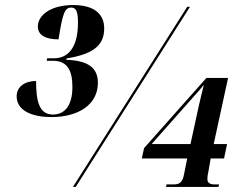

<svg xmlns="http://www.w3.org/2000/svg" viewBox="-20 -741 943 761"><path d="M184 -277C289 -277 368 -325 368 -413C368 -476 324 -501 243 -504V-509C337 -525 393 -553 393 -628C393 -686 353 -721 270 -721C180 -721 130 -680 130 -636C130 -601 162 -585 212 -585C228 -686 236 -711 262 -711C286 -711 289 -685 289 -651C289 -546 245 -510 194 -510H167L165 -500H190C245 -500 267 -464 267 -397C267 -313 229 -287 190 -287C136 -287 123 -338 123 -420C79 -420 46 -398 46 -359C46 -310 94 -277 184 -277ZM269 0H280L733 -714H722ZM638 0H846L848 -10H830C812 -10 802 -17 802 -31C802 -41 803 -49 806 -61L815 -113H868L880 -170H827L884 -432H798L551 -154L542 -113H722L709 -48C702 -14 688 -10 666 -10H640ZM581 -170 752 -363C764 -376 775 -388 788 -405C781 -379 776 -354 769 -326L735 -170Z"/></svg>

Font: Noto Serif Display Condensed Black
Style: Italic
Weight: 900
Width: 3
Italic angle: -12°
Designer: Monotype Design Team
Foundry: Monotype Imaging Inc.
Version: Version 2.009